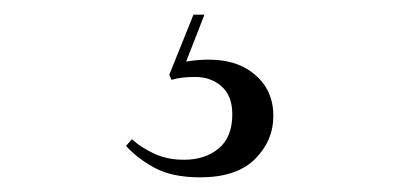

<svg xmlns="http://www.w3.org/2000/svg" viewBox="-20 -20 540 262"><path d="M253 222Q215 222 191 209Q167 196 152 179L160 170Q172 181 190 189.5Q208 198 231 198Q260 198 278.5 182.5Q297 167 297 136Q297 111 282.5 98Q268 85 246 85Q227 85 214 89L211 82L244 0H259L234 64Q290 55 321.5 77Q353 99 353 138Q353 172 328 197Q303 222 253 222Z"/></svg>

Font: Literata 72pt Light
Style: Regular
Weight: 300
Designer: Latin by Veronika Burian and Jose Scaglione. Greek by Irene Vlachou. Cyrillic by Vera Evstafieva.
Foundry: TypeTogether
Version: Version 3.002